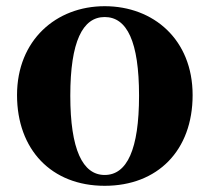

<svg xmlns="http://www.w3.org/2000/svg" viewBox="-20 -583 677 620"><path d="M318 17C489 17 602 -97 602 -276C602 -455 476 -563 318 -563C161 -563 35 -453 35 -276C35 -100 146 17 318 17ZM318 -18C247 -18 207 -100 207 -274C207 -449 247 -528 318 -528C390 -528 429 -449 429 -274C429 -100 390 -18 318 -18Z"/></svg>

Font: Noto Serif CJK SC Black
Style: Regular
Weight: 900
Designer: Ryoko NISHIZUKA 西塚涼子 (kana & ideographs); Frank Grießhammer (Latin, Greek & Cyrillic); Wenlong ZHANG 张文龙 (bopomofo); San
Foundry: Adobe
Version: Version 2.001;hotconv 1.1.0;makeotfexe 2.6.0